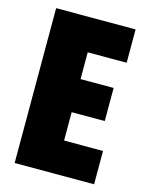

<svg xmlns="http://www.w3.org/2000/svg" viewBox="-106 -756 639 824"><g transform="rotate(15 213.0 -344.0)"><path d="M40 0V-688H393V-540H220V-421H367V-274H220V-148H393V0Z"/></g></svg>

Font: Saira Condensed Black
Style: Regular
Weight: 900
Width: 3
Designer: Hector Gatti with collaboration of the Omnibus-Type team
Foundry: Omnibus-Type
Version: Version 1.101